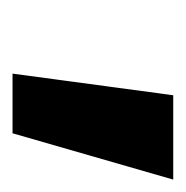

<svg xmlns="http://www.w3.org/2000/svg" viewBox="-15 -739 298 308"><g transform="rotate(90 134.0 -585.0)"><path d="M193.8 -456.1H98.1L132.8 -713.9H268.1Z"/></g></svg>

Font: Open Sans Hebrew
Style: Bold Italic
Weight: 700
Italic angle: -12°
Foundry: Ascender Corporation, Yanek Iontef
Version: Version 2.001;PS 002.001;hotconv 1.0.70;makeotf.lib2.5.58329